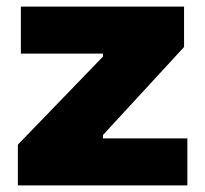

<svg xmlns="http://www.w3.org/2000/svg" viewBox="-20 -560 620 580"><path d="M34 -123 291 -389V-398H43V-540H536V-418L291 -152V-142H546V0H34Z"/></svg>

Font: Encode Sans Normal
Style: ExtraBold
Weight: 800
Designer: Pablo Impallari, Andres Torresi
Foundry: Pablo Impallari, Andres Torresi
Version: Version 1.000; ttfautohint (v1.00) -l 8 -r 50 -G 200 -x 14 -